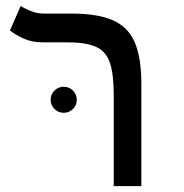

<svg xmlns="http://www.w3.org/2000/svg" viewBox="-20 -632 626 652"><path d="M460 -347.7V0H366.2V-310.1Q366.2 -380.9 353 -419.4Q339.8 -458 305.7 -473.1Q271.5 -488.3 207.5 -488.3H124.5Q88.4 -488.3 61 -500.7Q33.7 -513.2 13.7 -528.3L50.3 -611.8Q61.5 -604 83.3 -595Q105 -585.9 128.4 -585.9H223.1Q312.5 -585.9 364.3 -562.7Q416 -539.6 438 -487.3Q460 -435.1 460 -347.7ZM196.3 -249Q178.2 -249 165 -262Q151.9 -274.9 151.9 -293Q151.9 -311.5 165 -324.5Q178.2 -337.4 196.3 -337.4Q214.8 -337.4 227.8 -324.5Q240.7 -311.5 240.7 -293Q240.7 -274.9 227.8 -262Q214.8 -249 196.3 -249Z"/></svg>

Font: Cascadia Mono
Style: Regular
Weight: 400
Monospace: yes
Designer: Aaron Bell
Foundry: Saja Typeworks
Version: Version 2404.023